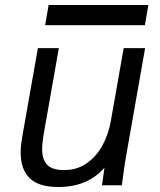

<svg xmlns="http://www.w3.org/2000/svg" viewBox="-20 -743 640 770"><path d="M63 -130.5Q63 -159.5 69 -193L132 -550H216L158 -221Q149 -171.5 149 -144.5Q149 -104 168.8 -82.5Q188.5 -61 237.5 -61Q290 -61 329 -89Q368 -117 391.5 -161Q415 -205 424 -255L476 -550H562L485.5 -116Q481 -92 474 -39.5L468.5 0H389L399 -70.5Q331.5 7 214 7Q135.5 7 99.2 -28.2Q63 -63.5 63 -130.5ZM175 -723H575L561 -642H161Z"/></svg>

Font: JuliaMono
Style: Italic
Weight: 400
Italic angle: -9°
Monospace: yes
Designer: cormullion
Foundry: corm
Version: Version 0.057; ttfautohint (v1.8.4)